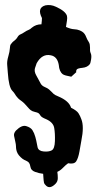

<svg xmlns="http://www.w3.org/2000/svg" viewBox="-20 -753 401 780"><path d="M148.4 -654.3Q150.4 -669.9 150.4 -679.7Q128.9 -721.7 165 -731.4Q186.5 -735.4 207 -725.6Q246.1 -708 252 -688.5Q253.9 -680.7 252 -668.9Q250 -657.2 248 -643.6Q267.6 -634.8 280.8 -634.3Q293.9 -633.8 304.2 -629.4Q314.5 -625 319.3 -620.1Q324.2 -615.2 327.1 -609.4Q330.1 -603.5 332.5 -597.2Q335 -590.8 339.4 -584.5Q343.8 -578.1 344.7 -571.8Q345.7 -565.4 345.7 -559.6V-548.8Q345.7 -543 349.1 -535.2Q352.5 -527.3 350.1 -511.7Q347.7 -496.1 344.7 -492.2Q335 -479.5 314.9 -477.5Q294.9 -475.6 291.5 -470.2Q288.1 -464.8 290 -460Q281.2 -451.2 269.5 -441.4Q242.2 -446.3 235.4 -451.2Q220.7 -461.9 218.8 -489.3Q212.9 -523.4 186.5 -528.3Q151.4 -536.1 128.9 -496.1Q126 -489.3 122.1 -476.1Q118.2 -462.9 127 -447.3Q135.7 -431.6 139.2 -424.8Q142.6 -418 145.5 -413.1Q150.4 -404.3 162.1 -399.4Q173.8 -394.5 179.2 -389.6Q184.6 -384.8 189 -380.4Q193.4 -376 197.8 -371.6Q202.1 -367.2 216.8 -361.3Q260.7 -342.8 268.6 -315.4Q292 -303.7 298.8 -293Q305.7 -282.2 310.5 -268.6Q322.3 -239.3 310.5 -181.6Q307.6 -164.1 302.7 -137.2Q297.9 -110.4 289.6 -97.7Q281.2 -85 256.8 -89.8Q247.1 -83 236.8 -72.3Q226.6 -61.5 212.9 -54.7Q214.8 -43 214.8 -29.3Q214.8 -15.6 205.1 -5.9Q183.6 15.6 168 2Q160.2 -4.9 158.7 -11.2Q157.2 -17.6 156.2 -34.2L155.3 -46.9Q138.7 -48.8 122.6 -54.7Q106.4 -60.5 104 -73.7Q101.6 -86.9 98.1 -91.3Q94.7 -95.7 89.8 -98.1Q85 -100.6 78.6 -103.5Q72.3 -106.4 64 -114.3Q55.7 -122.1 51.8 -129.4Q47.9 -136.7 46.4 -144Q44.9 -151.4 44.9 -158.7Q44.9 -166 42 -178.2Q39.1 -190.4 37.1 -201.2Q35.2 -211.9 44.9 -222.7Q68.4 -246.1 86.4 -240.7Q104.5 -235.4 111.8 -224.1Q119.1 -212.9 123.5 -196.8Q127.9 -180.7 129.4 -171.4Q130.9 -162.1 132.8 -154.3Q136.7 -139.6 157.2 -137.7Q177.7 -135.7 189.9 -142.1Q202.1 -148.4 203.1 -179.7Q204.1 -210.9 200.2 -233.4Q196.3 -255.9 168 -268.6Q148.4 -276.4 144.5 -283.2Q140.6 -290 136.7 -293Q132.8 -295.9 121.6 -298.3Q110.4 -300.8 104.5 -305.7Q98.6 -310.5 93.8 -316.4Q78.1 -335 68.4 -341.8Q58.6 -348.6 53.7 -353.5Q48.8 -358.4 45.4 -363.3Q42 -368.2 39.1 -373Q36.1 -377.9 30.3 -383.8Q15.6 -398.4 11.7 -458Q10.7 -473.6 9.3 -488.8Q7.8 -503.9 13.7 -523.9Q19.5 -543.9 20 -556.2Q20.5 -568.4 23.9 -573.2Q27.3 -578.1 31.2 -582Q45.9 -592.8 50.8 -601.6Q55.7 -610.4 63 -613.3Q70.3 -616.2 79.6 -622.6Q88.9 -628.9 95.7 -631.3Q102.5 -633.8 109.4 -640.6Q126 -654.3 148.4 -654.3Z"/></svg>

Font: Creepster Caps
Style: Regular
Weight: 400
Designer: Font Diner, Inc
Foundry: Font Diner, Inc
Version: Version 1.000